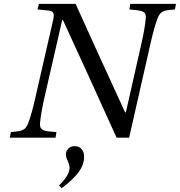

<svg xmlns="http://www.w3.org/2000/svg" viewBox="-20 -712 930 993"><path d="M30.8 0 36.1 -28.8 66.9 -32.2Q90.8 -34.7 104 -43.5Q117.2 -52.2 126 -75.2Q144 -123.5 161.1 -199.2L254.9 -608.9Q260.7 -633.8 255.6 -644.8Q250.5 -655.8 232.9 -657.2L173.8 -663.1L181.2 -691.9H371.1Q455.1 -504.9 627 -130.9H630.9L712.9 -493.2Q729 -564.5 733.9 -617.2Q735.8 -640.1 725.6 -647.9Q715.3 -655.8 688 -659.2L648.9 -663.1L653.8 -691.9H890.1L884.8 -663.1L854 -660.2Q830.1 -657.7 816.9 -648.9Q803.7 -640.1 794.9 -617.2Q776.9 -568.8 759.8 -493.2L647.9 0H583Q407.7 -387.2 305.2 -608.9H301.8L208 -199.2Q191.9 -127.9 187 -75.2Q185.1 -53.2 196 -43.9Q207 -34.7 232.9 -32.2L272 -28.8L267.1 0ZM285.2 247.1Q339.8 194.3 339.8 155.8Q339.8 140.6 330.3 120.6Q320.8 100.6 320.8 85.9Q320.8 68.8 333.5 56.4Q346.2 43.9 365.2 43.9Q390.1 43.9 402.6 59.6Q415 75.2 415 98.1Q415 123 404.8 147Q394.5 170.9 375.5 192.1Q356.4 213.4 339.6 228.3Q322.8 243.2 298.8 261.2Z"/></svg>

Font: Linguistics Pro
Style: Italic
Weight: 400
Italic angle: -12°
Designer: Stefan Peev, Context Ltd
Foundry: Stefan Peev, Context Ltd
Version: Version 001.000